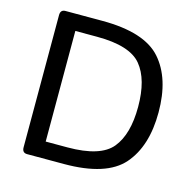

<svg xmlns="http://www.w3.org/2000/svg" viewBox="-103 -803 907 907"><g transform="rotate(15 350.5 -350.0)"><path d="M107.4 0Q83 0 83 -26.9V-673.3Q83 -700.2 107.4 -700.2H287.6Q494.6 -700.2 575.4 -608.6Q656.2 -517.1 656.2 -351.1Q656.2 -185.1 575.4 -92.5Q494.6 0 287.6 0ZM176.8 -80.1H283.2Q444.3 -80.1 500.2 -148.4Q556.2 -216.8 556.2 -351.1Q556.2 -485.4 500.2 -553.2Q444.3 -621.1 283.2 -621.1H176.8Z"/></g></svg>

Font: Istok
Style: Regular
Weight: 500
Designer: Andrey V. Panov
Foundry: Andrey V. Panov
Version: Version 1.0.3